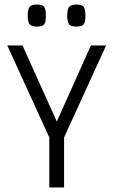

<svg xmlns="http://www.w3.org/2000/svg" viewBox="-20 -825 499 845"><path d="M447 -625 262 -220V0H197V-220L12 -625H79L230 -290L380 -625ZM102 -756Q102 -784 110 -794.5Q118 -805 143 -805Q167 -805 174.5 -794.5Q182 -784 182 -756Q182 -728 174.5 -718Q167 -708 143 -708Q118 -708 110 -718Q102 -728 102 -756ZM276 -756Q276 -784 284 -794.5Q292 -805 317 -805Q341 -805 348.5 -794.5Q356 -784 356 -756Q356 -728 348.5 -718Q341 -708 317 -708Q292 -708 284 -718Q276 -728 276 -756Z"/></svg>

Font: Changa ExtraLight
Style: Regular
Weight: 275
Designer: Eduardo Rodriguez Tunni
Foundry: Eduardo Rodriguez Tunni
Version: Version 2.002; ttfautohint (v1.5) -l 8 -r 50 -G 200 -x 14 -H